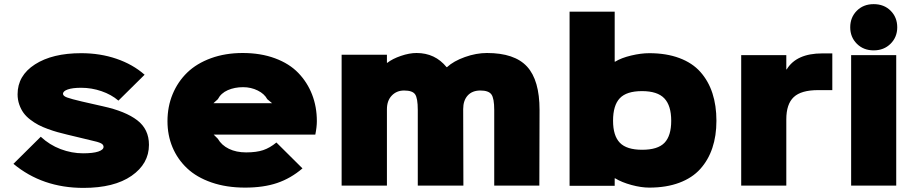

<svg xmlns="http://www.w3.org/2000/svg" viewBox="-20 -896 4423 927"><path d="M699.2 -196.8Q699.2 -105.5 615.2 -47.1Q531.2 11.2 382.8 11.2Q184.6 11.2 44.9 -105L176.8 -235.8Q219.2 -196.3 272.7 -176Q326.2 -155.8 380.9 -155.8Q429.2 -155.8 454.6 -164.3Q480 -172.9 480 -187Q480 -197.8 467.3 -204.3Q454.6 -210.9 416 -219.2Q410.6 -220.2 361.3 -232.4Q312 -244.6 304.2 -246.1Q277.8 -252.4 257.6 -258.1Q237.3 -263.7 211.2 -273.2Q185.1 -282.7 165.5 -293Q146 -303.2 126.2 -318.4Q106.4 -333.5 93.8 -350.8Q81.1 -368.2 73 -391.4Q64.9 -414.6 64.9 -440.9Q64.9 -531.2 148.9 -585.2Q232.9 -639.2 372.1 -639.2Q463.4 -639.2 542.2 -612.3Q621.1 -585.4 678.2 -535.2L551.8 -410.2Q517.6 -439.5 470 -455.8Q422.4 -472.2 372.1 -472.2Q330.1 -472.2 307.1 -464.1Q284.2 -456.1 284.2 -442.9Q284.2 -432.6 304 -425.3Q323.7 -418 376 -405.8L477.1 -382.8Q585.9 -358.9 642.6 -315.4Q699.2 -272 699.2 -196.8Z M1010.7 -397.9H1293.5L1270.5 -417Q1256.8 -442.9 1224.4 -459Q1191.9 -475.1 1153.8 -475.1Q1112.8 -475.1 1079.8 -460.7Q1046.9 -446.3 1031.7 -417ZM1509.8 -311Q1509.8 -283.2 1502.4 -246.1H1011.7L1031.7 -226.1Q1049.8 -194.8 1085.2 -177.5Q1120.6 -160.2 1168.5 -160.2Q1217.8 -160.2 1250.5 -171.1Q1283.2 -182.1 1314.5 -208L1440.4 -83Q1383.8 -34.7 1318.1 -12.5Q1252.4 9.8 1163.6 9.8Q1073.2 9.8 1001.2 -15.1Q929.2 -40 883.1 -83.7Q836.9 -127.4 812.7 -185.3Q788.6 -243.2 788.6 -311Q788.6 -381.3 813.5 -441.4Q838.4 -501.5 884 -545.7Q929.7 -589.8 998.8 -615Q1067.9 -640.1 1151.9 -640.1Q1238.8 -640.1 1307.9 -614.5Q1377 -588.9 1420.4 -543.7Q1463.9 -498.5 1486.8 -439.5Q1509.8 -380.4 1509.8 -311Z M2585 -365.2 2584 0H2366.2V-365.2Q2366.2 -421.4 2352.5 -440.2Q2338.9 -459 2299.3 -459Q2260.3 -459 2238.3 -435.1Q2216.3 -411.1 2216.3 -369.1L2217.3 0H1997.1V-365.2Q1997.1 -422.4 1984.1 -440.7Q1971.2 -459 1931.2 -459Q1895 -459 1871.6 -434.6Q1848.1 -410.2 1848.1 -368.2V0H1629.4V-631.8H1848.1V-592.8H1850.1Q1875 -612.3 1915.8 -626.2Q1956.5 -640.1 1991.2 -640.1Q2080.6 -640.1 2136.2 -571.8H2138.2Q2169.9 -601.1 2224.6 -620.6Q2279.3 -640.1 2331.1 -640.1Q2464.4 -640.1 2524.7 -574.5Q2585 -508.8 2585 -365.2Z M3220.7 -313Q3220.7 -386.2 3187.5 -421.1Q3154.3 -456.1 3079.6 -456.1Q3004.9 -456.1 2972.4 -421.6Q2939.9 -387.2 2939.9 -313Q2939.9 -240.7 2972.7 -206.8Q3005.4 -172.9 3080.6 -172.9Q3155.8 -172.9 3188.2 -206.5Q3220.7 -240.2 3220.7 -313ZM3439 -313Q3439 -240.2 3419.4 -181.9Q3399.9 -123.5 3361.1 -80.3Q3322.3 -37.1 3259.8 -13.7Q3197.3 9.8 3114.7 9.8Q3075.7 9.8 3028.8 -2.9Q2981.9 -15.6 2949.7 -35.2H2947.8V1H2730V-839.8H2947.8V-598.1H2949.7Q2980 -616.7 3027.3 -627.9Q3074.7 -639.2 3114.7 -639.2Q3197.3 -639.2 3260 -615.7Q3322.8 -592.3 3361.6 -548.6Q3400.4 -504.9 3419.7 -445.8Q3439 -386.7 3439 -313Z M3998.5 -638.2V-460.9H3930.2Q3848.1 -460.9 3812.3 -427.2Q3776.4 -393.6 3776.4 -319.8V0H3558.6V-629.9H3776.4V-561H3778.3Q3825.2 -638.2 3950.2 -638.2Z M4307.1 -629.9V0H4089.4V-629.9ZM4312 -764.2Q4312 -716.8 4279.8 -684.8Q4247.6 -652.8 4198.2 -652.8Q4148.9 -652.8 4116.9 -684.8Q4085 -716.8 4085 -764.2Q4085 -812 4116.7 -844Q4148.4 -876 4198.2 -876Q4248.5 -876 4280.3 -844Q4312 -812 4312 -764.2Z"/></svg>

Font: Sinkin Sans 900 X Black
Style: Regular
Weight: 950
Designer: Keith Bates
Foundry: K-Type
Version: Sinkin Sans (version 1.0)  by Keith Bates   •   © 2014   www